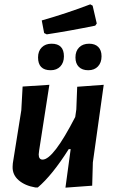

<svg xmlns="http://www.w3.org/2000/svg" viewBox="-20 -859 530 883"><path d="M395 -839 406 -833 425 -751 418 -741Q295 -716 195 -701L183 -707L172 -765Q288 -798 395 -839ZM390 -658Q417 -658 432 -643Q447 -628 447 -600Q447 -571 430.5 -553.5Q414 -536 386 -536Q358 -536 342.5 -551.5Q327 -567 327 -595Q327 -624 344 -641Q361 -658 390 -658ZM217 -658Q274 -658 274 -600Q274 -571 257.5 -553.5Q241 -536 213 -536Q155 -536 155 -595Q155 -624 172 -641Q189 -658 217 -658ZM207 -469 160 -167 158 -149Q158 -125 176 -125Q225 -125 326 -321L331 -356L335 -460L457 -469L407 -112L404 -5L281 4L305 -173H296Q220 -53 154 3H142Q95 -5 66 -30Q37 -55 38 -92L39 -108L78 -352L84 -461Z"/></svg>

Font: Alegreya Sans
Style: Bold Italic
Weight: 700
Italic angle: -7°
Designer: Juan Pablo del Peral
Foundry: Huerta Tipografica
Version: Version 2.007